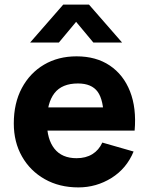

<svg xmlns="http://www.w3.org/2000/svg" viewBox="-20 -800 648 835"><path d="M111 -615 255 -780H367L511 -615H386L311 -705L236 -615ZM321 15Q238 15 174.8 -20.8Q111.5 -56.5 75.8 -119.2Q40 -182 40 -263Q40 -351.5 75 -417Q110 -482.5 171.5 -518.8Q233 -555 313 -555Q398 -555 457.5 -515Q517 -475 545.5 -402.5Q574 -330 565.5 -232H431V-282Q431 -364.5 404.8 -400.8Q378.5 -437 319 -437Q249.5 -437 216.8 -394.8Q184 -352.5 184 -270Q184 -194.5 216.8 -153.2Q249.5 -112 313 -112Q353 -112 381.5 -129.5Q410 -147 425 -180L561 -141Q530.5 -67 464.8 -26Q399 15 321 15ZM142 -232V-333H500V-232Z"/></svg>

Font: Manrope ExtraLight ExtraBold
Style: Regular
Weight: 800
Version: Version 4.504